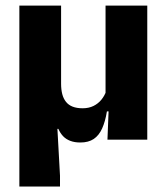

<svg xmlns="http://www.w3.org/2000/svg" viewBox="-20 -512 611 704"><path d="M520 -491.5V0H374L379 -126L367 -137V-491.5ZM204 -205Q204 -184 208.2 -167.2Q212.5 -150.5 221.8 -138.8Q231 -127 246.2 -121Q261.5 -115 283 -115Q305.5 -115 322.8 -123.5Q340 -132 351.8 -146.5Q363.5 -161 369.5 -178L397 -103.5H372Q366 -66.5 354.5 -41Q343 -15.5 323.8 -2.5Q304.5 10.5 274.5 10.5Q253.5 10.5 237.8 4.5Q222 -1.5 211.5 -12.5Q201 -23.5 194 -39.5H190.5L200 132V172H51V-491.5H204Z"/></svg>

Font: Anek Gurmukhi
Style: Bold
Weight: 700
Designer: Sarang Kulkarni (Gurmukhi), Yesha Goshar (Latin)
Foundry: Ek Type
Version: Version 1.003